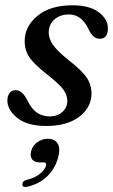

<svg xmlns="http://www.w3.org/2000/svg" viewBox="-20 -478 438 743"><path d="M171.5 -27.5Q202.5 -27.5 221.5 -44.8Q240.5 -62 240.5 -88Q240.5 -109 226 -130Q211.5 -151 166.5 -186.5Q115 -226.5 95 -254.5Q75 -282.5 75.5 -321Q76.5 -377 125.5 -417.2Q174.5 -457.5 260.5 -457.5Q326.5 -457.5 362 -430.8Q397.5 -404 397.5 -368.5Q397.5 -328 366 -328Q352.5 -328 342 -336.8Q331.5 -345.5 321 -368.5Q294.5 -422 247 -422Q211.5 -422 190 -402.2Q168.5 -382.5 168.5 -352.5Q168.5 -330 183.2 -307Q198 -284 244.5 -246Q299.5 -203.5 317.2 -175Q335 -146.5 334 -112.5Q332 -59.5 285 -25Q238 9.5 158.5 9.5Q86.5 9.5 47.5 -21.2Q8.5 -52 8.5 -89.5Q9 -107.5 17.2 -118.2Q25.5 -129 40 -129Q67.5 -129 87 -87.5Q103.5 -54.5 124.5 -41Q145.5 -27.5 171.5 -27.5ZM135.5 150.5Q112.5 150.5 104 138Q95.5 125.5 100.5 107Q106 85.5 124.5 72.2Q143 59 165.5 59Q191 59 202.8 76.8Q214.5 94.5 205 131Q193 175.5 162.2 204.8Q131.5 234 86 244.5Q67 249 66.5 235.5Q67 222 83.5 218Q116.5 210 135.2 194Q154 178 158.5 162.5Q161 150.5 149 150.5Z"/></svg>

Font: Fraunces 72pt Soft
Style: Italic
Weight: 400
Italic angle: -16°
Version: Version 1.000;[b76b70a41]